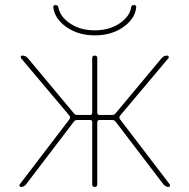

<svg xmlns="http://www.w3.org/2000/svg" viewBox="-20 -740 748 760"><path d="M191 -710Q190 -720 200 -720Q209 -720 211 -711Q217 -675 257 -647.5Q297 -620 355 -620Q413 -620 453.5 -647.5Q494 -675 499 -711Q501 -720 510 -720Q521 -720 519 -710Q514 -665 467.5 -632.5Q421 -600 355.5 -600Q290 -600 243.5 -632.5Q197 -665 191 -710ZM63 0Q59 0 57.5 -3.5Q56 -7 58 -10L255 -268Q260 -275 255 -282L63 -510Q61 -513 62.5 -516.5Q64 -520 68 -520Q82 -520 90 -510L272 -292Q277 -285 286 -285H337Q345 -285 345 -294V-510Q345 -520 355 -520Q365 -520 365 -510V-294Q365 -285 374 -285H424Q433 -285 438 -292L620 -510Q629 -520 642 -520Q646 -520 647.5 -516.5Q649 -513 647 -510L455 -282Q450 -275 455 -268L652 -10Q654 -7 652.5 -3.5Q651 0 647 0Q636 0 627 -10L438 -258Q433 -265 424 -265H374Q365 -265 365 -256V-10Q365 0 355 0Q345 0 345 -10V-256Q345 -265 337 -265H286Q277 -265 272 -258L83 -10Q75 0 63 0Z"/></svg>

Font: Rounded Mplus 1c Thin
Style: Regular
Weight: 250
Version: Version 1.059.20150529